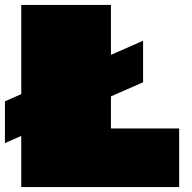

<svg xmlns="http://www.w3.org/2000/svg" viewBox="-20 -757 778 777"><path d="M66 0V-207L0 -178V-347L66 -376V-737H429V-535L559 -592V-424L429 -367V-237H705V0Z"/></svg>

Font: Tomorrow Black
Style: Regular
Weight: 900
Designer: Tony de Marco, Monica Rizzolli
Foundry: Just in Type
Version: Version 2.002